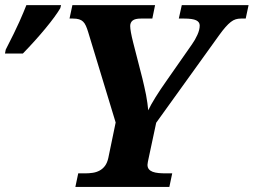

<svg xmlns="http://www.w3.org/2000/svg" viewBox="-45 -734 997 754"><path d="M251 0 262.2 -53.2H289.1Q304.7 -53.2 319.3 -55.4Q334 -57.6 346.2 -64.2Q358.4 -70.8 367.2 -82.5Q376 -94.2 380.4 -113.8L409.2 -252.9L301.3 -607.9Q296.9 -622.6 292.2 -632.8Q287.6 -643.1 281.2 -649.2Q274.9 -655.3 265.4 -658.2Q255.9 -661.1 241.2 -661.1H228L239.3 -713.9H564L553.2 -661.1H508.3Q485.4 -661.1 475.8 -653.3Q466.3 -645.5 466.3 -631.8Q466.3 -623 469.2 -606.4Q472.2 -589.8 478 -566.9L514.2 -425.8Q517.6 -411.1 521.5 -394.5Q525.4 -377.9 528.6 -361.3Q531.7 -344.7 533.9 -328.9Q536.1 -313 537.1 -300.8Q546.4 -320.8 565.4 -351.6Q584.5 -382.3 610.4 -418.9L709 -560.1Q721.2 -577.1 730.2 -597.2Q739.3 -617.2 739.3 -633.8Q739.3 -647.5 725.3 -654.3Q711.4 -661.1 678.2 -661.1H657.2L668.9 -713.9H931.2L919.9 -661.1H901.4Q890.1 -661.1 880.6 -658.2Q871.1 -655.3 861.3 -647.7Q851.6 -640.1 840.6 -627.7Q829.6 -615.2 815.9 -596.2L568.4 -252L538.1 -109.9Q537.1 -104.5 535.6 -97.7Q534.2 -90.8 534.2 -86.9Q534.2 -76.2 539.6 -69.6Q544.9 -63 554.7 -59.3Q564.5 -55.7 577.9 -54.4Q591.3 -53.2 606.9 -53.2H631.3L620.1 0ZM-22.5 -539.1Q13.2 -608.4 31 -648.4Q48.8 -688.5 58.6 -713.9H194.8L191.9 -702.1Q173.3 -670.4 133.5 -622.3Q93.8 -574.2 44.9 -523.9H-25.4Z"/></svg>

Font: Droid Serif
Style: Bold Italic
Weight: 700
Italic angle: -12°
Designer: Monotype Design team
Foundry: Monotype Imaging Inc.
Version: Version 1.03